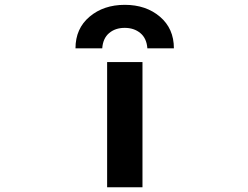

<svg xmlns="http://www.w3.org/2000/svg" viewBox="-20 -784 1040 806"><path d="M429.7 2V-523.4H578.1V2ZM710 -581.1H598.6Q595.7 -623 569.3 -645Q543 -667 503.4 -667Q463.9 -667 438 -645Q412.1 -623 409.2 -581.1H296.9Q296.9 -664.1 356 -713.9Q415 -763.7 503.9 -763.7Q592.8 -763.7 651.4 -713.9Q710 -664.1 710 -581.1Z"/></svg>

Font: Gen Shin Gothic Monospace Bold
Style: Bold
Weight: 700
Designer: [Source Han Sans]
Ryoko NISHIZUKA  (kana & ideographs); Paul D. Hunt (Latin, Greek & Cyrillic); Wenlong ZHANG  (bopomofo
Version: Version 1.002.20150607